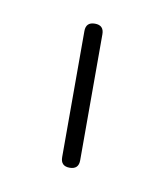

<svg xmlns="http://www.w3.org/2000/svg" viewBox="-43 -737 269 315"><g transform="rotate(10 92.0 -580.0)"><path d="M107 -475Q107 -460 92 -460Q77 -460 77 -475V-685Q77 -700 92 -700Q107 -700 107 -685Z"/></g></svg>

Font: Nixie One
Style: Regular
Weight: 400
Designer: Jovanny Lemonad
Foundry: Jovanny Lemonad
Version: Version 1.000 2011 initial release